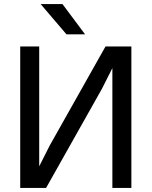

<svg xmlns="http://www.w3.org/2000/svg" viewBox="-20 -930 750 950"><path d="M536 -593 484 -490 208 0H80V-700H174V-107L226 -210L502 -700H630V0H536ZM181 -910H289L401 -760H309Z"/></svg>

Font: PT Root UI Web Medium
Style: Regular
Weight: 500
Designer: Vitaly Kuzmin
Foundry: ParaType Ltd.
Version: Version 1.001W